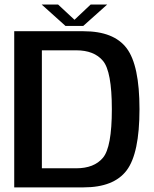

<svg xmlns="http://www.w3.org/2000/svg" viewBox="-20 -810 664 830"><path d="M41.5 0H341C428.5 0 490.5 -24.5 527.5 -73.5C564.5 -122.5 583 -211 583 -338C583 -465 564.5 -552.5 527.5 -601.5C490.5 -650.5 428.5 -675 341 -675H41.5ZM161 -82.5V-592.5H309C361 -592.5 399.5 -577.5 425 -547C450.5 -517 463.5 -447 463.5 -338C463.5 -228 450.5 -158 425 -128C399.5 -97.5 361 -82.5 309 -82.5ZM263 -698H340L443.5 -790.5H372L302 -724.5L231 -790.5H160Z"/></svg>

Font: Anybody Medium
Style: Regular
Weight: 500
Designer: Tyler Finck
Foundry: Etcetera Type Company
Version: Version 1.110